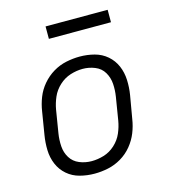

<svg xmlns="http://www.w3.org/2000/svg" viewBox="-108 -802 792 896"><g transform="rotate(-15 288.0 -353.5)"><path d="M239 8Q272 8 305 1Q338 -6 368.5 -24Q399 -42 421.5 -69.5Q444 -97 456.5 -128.5Q469 -160 474 -193L493 -303Q499 -339 497.5 -375.5Q496 -412 482.5 -443.5Q469 -475 443 -497.5Q417 -520 382.5 -529Q348 -538 312 -538Q280 -538 246.5 -531Q213 -524 183 -506Q153 -488 130 -461Q107 -434 94.5 -402Q82 -370 77 -337L59 -227Q53 -191 54 -155Q55 -119 68.5 -87Q82 -55 108 -32.5Q134 -10 168.5 -1Q203 8 239 8ZM241 -52Q210 -52 182 -63.5Q154 -75 138.5 -100Q123 -125 121 -156Q119 -187 124 -218L142 -328Q147 -357 159.5 -386Q172 -415 196.5 -437.5Q221 -460 251 -469.5Q281 -479 311 -479Q341 -479 369.5 -467.5Q398 -456 413 -430.5Q428 -405 430 -374.5Q432 -344 427 -313L409 -203Q404 -173 391.5 -144Q379 -115 354.5 -92.5Q330 -70 300 -61Q270 -52 241 -52ZM195 -655H495V-715H195Z"/></g></svg>

Font: Iosevka Sparkle Light Oblique
Style: Regular
Weight: 300
Italic angle: -9°
Designer: Belleve Invis
Foundry: Belleve Invis
Version: Version 4.5.0; ttfautohint (v1.8.3)